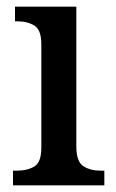

<svg xmlns="http://www.w3.org/2000/svg" viewBox="-20 -556 347 576"><path d="M19 0V-44H31Q62 -44 83 -56.5Q104 -69 104 -113V-423Q104 -466 83.5 -479Q63 -492 33 -492H25V-536H209V-117Q209 -71 230 -57.5Q251 -44 282 -44H293V0Z"/></svg>

Font: Noto Serif Khmer SemiCondensed Medium
Style: Regular
Weight: 500
Width: 4
Designer: Danh Hong and the Monotype Design Team
Foundry: Monotype Imaging Inc.
Version: Version 2.004; ttfautohint (v1.8.4.7-5d5b)